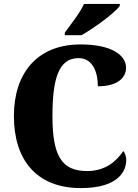

<svg xmlns="http://www.w3.org/2000/svg" viewBox="-20 -951 705 981"><path d="M311 -784V-771H396C462 -808 568 -886 592 -921V-931H409C390 -886 339 -823 311 -784ZM393 10C582 10 625 -74 625 -134C625 -149 619 -170 610 -179C579 -134 525 -77 425 -77C294 -77 248 -156 248 -358C248 -547 279 -654 381 -654C457 -654 480 -577 480 -510C578 -510 624 -552 624 -605C624 -671 547 -724 392 -724C167 -724 51 -574 51 -358C51 -137 164 10 393 10Z"/></svg>

Font: Noto Serif Ethiopic SemiCondensed Black
Style: Regular
Weight: 900
Width: 4
Designer: Monotype Design Team
Foundry: Monotype Imaging Inc.
Version: Version 2.102